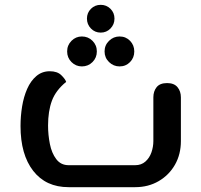

<svg xmlns="http://www.w3.org/2000/svg" viewBox="-20 -775 834 795"><path d="M264 0Q170 0 117.5 -67.5Q65 -135 65 -253Q65 -294 71.5 -334Q78 -374 92.5 -407Q107 -440 130.5 -460Q154 -480 186 -480Q217 -480 233.5 -464Q250 -448 254 -436Q211 -401 195 -358Q179 -315 179 -255Q179 -217 186.5 -179Q194 -141 213 -116Q232 -91 264 -91H540Q565 -91 582 -106Q599 -121 607 -144Q615 -167 615 -191V-372Q615 -397 628.5 -414Q642 -431 672 -431Q701 -431 715 -414Q729 -397 729 -372V-191Q729 -136 704.5 -93Q680 -50 637 -25Q594 0 540 0ZM397 -640Q373 -640 356.5 -657Q340 -674 340 -698Q340 -722 356.5 -738.5Q373 -755 397 -755Q421 -755 437.5 -738.5Q454 -722 454 -698Q454 -674 437.5 -657Q421 -640 397 -640ZM475 -500Q450 -500 431.5 -518Q413 -536 413 -562Q413 -588 431.5 -606Q450 -624 475 -624Q501 -624 518.5 -606Q536 -588 536 -562Q536 -536 518.5 -518Q501 -500 475 -500ZM319 -500Q294 -500 276 -518Q258 -536 258 -562Q258 -588 276 -606Q294 -624 319 -624Q345 -624 363 -606Q381 -588 381 -562Q381 -536 363 -518Q345 -500 319 -500Z"/></svg>

Font: El Messiri SemiBold
Style: Regular
Weight: 600
Designer: Mohamed Gaber
Foundry: Kief Type Foundry
Version: Version 2.020; ttfautohint (v1.8.3)